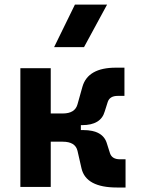

<svg xmlns="http://www.w3.org/2000/svg" viewBox="-20 -815 626 837"><path d="M68.8 0V-517.6H201.2V-320.3H253.4Q307.1 -320.3 317.9 -360.4L339.4 -437Q363.3 -520 484.9 -520H522.5V-397H493.2Q458.5 -397 449.7 -370.6L436.5 -329.1Q419.9 -269.5 337.9 -269.5H332.5V-248H342.8Q429.7 -248 446.3 -188.5L459.5 -147Q468.3 -120.6 502.9 -120.6H527.3V2.4H489.7Q355 2.4 335.4 -80.6L317.9 -157.2Q308.6 -197.3 253.4 -197.3H201.2V0ZM215.8 -609.4 306.6 -794.9H446.8L346.2 -609.4Z"/></svg>

Font: Cascadia Mono PL
Style: Bold
Weight: 700
Monospace: yes
Designer: Aaron Bell
Foundry: Saja Typeworks
Version: Version 2404.023; ttfautohint (v1.8.4)